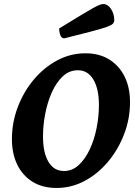

<svg xmlns="http://www.w3.org/2000/svg" viewBox="-20 -919 671 951"><path d="M260 12Q191 12 141.5 -18.5Q92 -49 65.5 -103.5Q39 -158 39 -230Q39 -312 68 -388.5Q97 -465 147.5 -525Q198 -585 263.5 -620Q329 -655 403 -655Q472 -655 521 -624.5Q570 -594 597 -540Q624 -486 624 -413Q624 -331 595 -255Q566 -179 515.5 -118.5Q465 -58 399.5 -23Q334 12 260 12ZM297 -72Q338 -72 370 -101.5Q402 -131 424.5 -179Q447 -227 458.5 -285Q470 -343 470 -399Q470 -479 442.5 -525Q415 -571 366 -571Q323 -571 291 -541Q259 -511 237 -462Q215 -413 204 -355.5Q193 -298 193 -243Q193 -163 220 -117.5Q247 -72 297 -72ZM298 -729Q285 -729 279 -744.5Q273 -760 273 -778Q335 -816 374.5 -840Q414 -864 436.5 -876.5Q459 -889 471 -894Q483 -899 491 -899Q514 -899 530 -874.5Q546 -850 546 -819Q546 -810 540 -802.5Q534 -795 511 -786.5Q488 -778 437.5 -764.5Q387 -751 298 -729Z"/></svg>

Font: Petrona ExtraBold
Style: Italic
Weight: 800
Italic angle: -9°
Designer: Ringo R. Seeber
Foundry: Ringo R. Seeber
Version: Version 2.001; ttfautohint (v1.8.3)